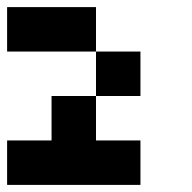

<svg xmlns="http://www.w3.org/2000/svg" viewBox="-20 -645 540 540"><path d="M0 -500V-625H250V-500ZM250 -375V-500H375V-375ZM0 -125V-250H125V-375H250V-250H375V-125Z"/></svg>

Font: Tiny5
Style: Regular
Weight: 400
Designer: Stefan Schmidt
Foundry: Made with Bits'n'Picas by Kreative Software
Version: Version 1.002; ttfautohint (v1.8.4.7-5d5b)